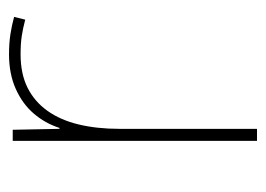

<svg xmlns="http://www.w3.org/2000/svg" viewBox="-100 -476 576 415"><g transform="rotate(-90 187.5 -268.0)"><path d="M278 -536Q302 -536 321.5 -533Q341 -530 359 -525L353 -501Q334 -506 317.5 -508.5Q301 -511 278 -511Q236 -511 206 -496Q176 -481 156 -453Q136 -425 126.5 -385.5Q117 -346 117 -297V0H91V-528H115L117 -427H119Q129 -458 150 -482.5Q171 -507 203.5 -521.5Q236 -536 278 -536Z"/></g></svg>

Font: Noto Sans Thai Thin
Style: Regular
Weight: 250
Designer: Monotype Design Team
Foundry: Monotype Imaging Inc.
Version: Version 2.001